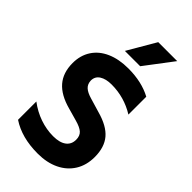

<svg xmlns="http://www.w3.org/2000/svg" viewBox="-310 -1121 1224 1224"><g transform="rotate(45 302.5 -509.0)"><path d="M58 -50V-215Q111 -175 170.5 -154.5Q230 -134 290 -134Q348 -134 379 -157Q410 -180 410 -222Q410 -257 389.5 -275.5Q369 -294 322 -307L237 -331Q141 -357 94.5 -411Q48 -465 48 -552Q48 -621 81.5 -672.5Q115 -724 177.5 -751.5Q240 -779 324 -779Q445 -779 532 -732V-571Q435 -631 321 -631Q270 -631 239.5 -611.5Q209 -592 209 -555Q210 -524 230 -505.5Q250 -487 292 -475L386 -447Q484 -420 528 -368Q572 -316 572 -228Q572 -154 538 -99.5Q504 -45 442.5 -15.5Q381 14 299 14Q154 14 58 -50ZM340 -1032H511L367 -842H229Z"/></g></svg>

Font: Application
Style: Bold
Weight: 700
Designer: Wei Huang
Foundry: Wei Huang
Version: Version 0.012